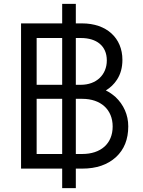

<svg xmlns="http://www.w3.org/2000/svg" viewBox="-20 -865 733 985"><path d="M402 0C475 0 532 -20 575 -59C617 -98 638 -150 638 -217C638 -276 614 -328 573 -367C558 -380 542 -392 523 -401C546 -415 565 -433 580 -456C599 -485 608 -519 608 -558C608 -670 527 -745 401 -745H369V-845H299V-745H88V0H299V100H369V0ZM168 -670H299V-430H168ZM369 -430V-670H395C475 -670 528 -630 528 -555C528 -482 475 -430 395 -430ZM168 -358H299V-75H168ZM369 -75V-358H402C497 -358 558 -303 558 -216C558 -128 497 -75 402 -75Z"/></svg>

Font: Plus Jakarta Sans
Style: Regular
Weight: 400
Designer: Gumpita Rahayu
Foundry: Tokotype
Version: Version 2.071;gftools[0.9.30]